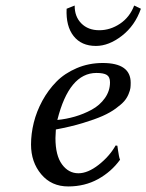

<svg xmlns="http://www.w3.org/2000/svg" viewBox="-20 -668 532 698"><path d="M251.5 -647.9Q251 -607.9 275.6 -583Q300.3 -558.1 340.8 -558.1Q380.9 -558.1 416.3 -581.8Q451.7 -605.5 467.8 -647.9L492.2 -636.2Q470.7 -574.7 423.1 -537.8Q375.5 -501 328.6 -501Q275.9 -501 247.6 -536.9Q219.2 -572.8 222.2 -636.2ZM379.9 -368.7Q379.9 -388.2 368.4 -395.5Q356.9 -402.8 330.6 -402.8Q231.4 -402.8 188.5 -231.9Q220.2 -234.9 252.2 -244.1Q284.2 -253.4 313.5 -269.3Q342.8 -285.2 361.3 -311.3Q379.9 -337.4 379.9 -368.7ZM183.1 -197.3Q181.6 -175.3 181.6 -166Q181.6 -103 205.3 -70.6Q229 -38.1 265.1 -38.1Q299.3 -38.1 338.6 -68.8Q377.9 -99.6 400.4 -139.2L406.7 -138.2Q407.2 -134.3 408.9 -122.6Q410.6 -110.8 412.4 -101.6Q414.1 -92.3 416.5 -87.4Q384.8 -43.5 336.4 -16.8Q288.1 9.8 228 9.8Q167 9.8 129.9 -34.4Q92.8 -78.6 92.8 -142.6Q92.8 -181.6 102.8 -222.2Q112.8 -262.7 134 -301.8Q155.3 -340.8 185.1 -371.1Q214.8 -401.4 258.8 -420.2Q302.7 -439 353.5 -439Q455.1 -439 455.1 -367.2Q455.1 -356.4 454.1 -348.1Q453.1 -339.8 447.3 -325.7Q441.4 -311.5 431.4 -300Q421.4 -288.6 401.1 -273.7Q380.9 -258.8 352.8 -246.3Q324.7 -233.9 281.2 -220.7Q237.8 -207.5 183.1 -197.3Z"/></svg>

Font: Linux Biolinum G
Style: Italic
Weight: 400
Italic angle: -12°
Designer: Philipp H. Poll
Foundry: Philipp H. Poll
Version: Version 0.5.1